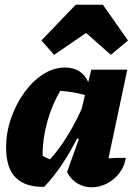

<svg xmlns="http://www.w3.org/2000/svg" viewBox="-20 -788 579 816"><path d="M168 6Q89 8 47.5 -32.5Q6 -73 6 -161Q6 -225 27 -285.5Q48 -346 83.5 -395Q119 -444 163.5 -472.5Q208 -501 255 -501Q328 -501 355 -439L368 -492H521L441 -115Q478 -118 515 -117Q508 -78 485.5 -50Q463 -22 432.5 -7Q402 8 369 8Q338 8 310 -8Q282 -24 265 -57L315 -197L308 -200Q279 -143 245 -91.5Q211 -40 168 6ZM161 -126Q177 -116 193 -111Q268 -195 327 -325L341 -384Q293 -398 236 -402Q202 -345 181.5 -272.5Q161 -200 161 -126ZM417 -768 524 -616 451 -555 346 -648 210 -555 156 -616 302 -768Z"/></svg>

Font: Piazzolla ExtraBold
Style: Italic
Weight: 800
Italic angle: -11.3°
Designer: Juan Pablo del Peral
Foundry: Huerta Tipografica
Version: Version 1.330